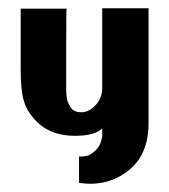

<svg xmlns="http://www.w3.org/2000/svg" viewBox="-20 -328 409 464"><path d="M339 -308Q339 -289 339 -256Q339 -223 339 -174Q339 -125 339 -92Q339 -33 339 -27Q338 48 288 86Q238 124 171 114V50Q178 51 188.5 49Q199 47 211.5 35Q224 23 227 1Q227 -5 227 -18Q215 -5 184 -1Q106 7 65 -38Q45 -59 37.5 -84.5Q30 -110 30 -159Q30 -161 30 -233.5Q30 -306 30 -307H141Q140 -304 140 -226Q140 -148 140 -142Q140 -139 140 -128Q140 -117 140 -111Q140 -105 141 -95Q142 -85 145 -79Q148 -73 152 -67Q156 -61 164 -58.5Q172 -56 182 -57Q199 -60 212.5 -75.5Q226 -91 227 -113Q227 -238 227 -308Z"/></svg>

Font: RIT Keram
Style: Bold
Weight: 700
Designer: Sanesh MV
Version: Version 1.0